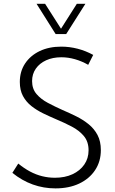

<svg xmlns="http://www.w3.org/2000/svg" viewBox="-20 -997 618 1031"><path d="M335.4 -814H278.8L176.3 -976.6H222.2L307.6 -842.8L392.6 -976.6H438.5ZM46.4 -68.8 78.1 -118.7Q108.9 -93.3 140.9 -76.2Q172.9 -59.1 206.5 -50.8Q240.2 -42.5 274.9 -42.5Q328.6 -42.5 369.1 -61.3Q409.7 -80.1 432.6 -113.3Q455.6 -146.5 455.6 -189.9Q455.6 -236.3 430.4 -266.4Q405.3 -296.4 365.7 -317.1Q326.2 -337.9 281.7 -356.4Q246.1 -371.6 211.4 -388.4Q176.8 -405.3 148.4 -427.7Q120.1 -450.2 103.3 -481.4Q86.4 -512.7 86.4 -557.1Q86.4 -613.3 114.7 -656Q143.1 -698.7 193.1 -722.7Q243.2 -746.6 309.1 -746.6Q353 -746.6 396.7 -735.4Q440.4 -724.1 480.5 -702.1L453.6 -648.9Q419.4 -668.5 382.6 -679Q345.7 -689.5 309.6 -689.5Q263.2 -689.5 227.8 -673.3Q192.4 -657.2 172.4 -628.4Q152.3 -599.6 152.3 -561.5Q152.3 -520 176 -492.2Q199.7 -464.4 237.1 -444.6Q274.4 -424.8 315.9 -406.2Q353.5 -390.1 389.9 -372.1Q426.3 -354 456.1 -329.8Q485.8 -305.7 503.7 -272Q521.5 -238.3 521.5 -190.9Q521.5 -129.9 490.7 -83.5Q460 -37.1 405.3 -11.2Q350.6 14.6 277.8 14.6Q214.4 14.6 156 -6.3Q97.7 -27.3 46.4 -68.8Z"/></svg>

Font: Kumbh Sans Light
Style: Regular
Weight: 300
Version: Version 1.004